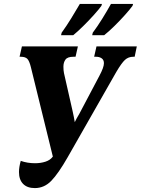

<svg xmlns="http://www.w3.org/2000/svg" viewBox="-20 -951 719 981"><path d="M158 10Q119 10 98 -11.5Q77 -33 77 -72Q77 -97 86 -129Q120 -117 159 -117Q188 -117 212.5 -125Q237 -133 250 -151L138 -607Q130 -640 119.5 -650.5Q109 -661 86 -661H80L92 -714H378L366 -661H355Q325 -661 314.5 -646.5Q304 -632 304 -610Q304 -591 307 -577L351 -383Q358 -352 362 -327Q367 -337 372.5 -347.5Q378 -358 385 -369L488 -564Q511 -607 511 -628Q511 -645 499.5 -653Q488 -661 471 -661H461L473 -714H679L668 -661H661Q636 -661 618.5 -645Q601 -629 574 -583L326 -148Q278 -64 242 -27Q206 10 158 10ZM454 -784Q478 -816 502.5 -855.5Q527 -895 547 -931H660L657 -921Q644 -903 618.5 -874.5Q593 -846 564 -817.5Q535 -789 512 -771H451ZM295 -784Q319 -817 343 -856Q367 -895 388 -931H501L498 -921Q486 -904 460 -875Q434 -846 405 -817.5Q376 -789 354 -771H292Z"/></svg>

Font: Noto Serif ExtraCondensed ExtraBold
Style: Italic
Weight: 800
Width: 2
Italic angle: -12°
Designer: Monotype Design Team
Foundry: Monotype Imaging Inc.
Version: Version 2.013